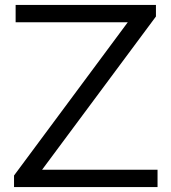

<svg xmlns="http://www.w3.org/2000/svg" viewBox="-20 -760 696 780"><path d="M151 -70.5H620V0H37V-47L499 -669.5H43.5V-740H613.5V-693Z"/></svg>

Font: Encode Sans Expanded
Style: Regular
Weight: 400
Width: 7
Designer: Multiple Designers
Foundry: Impallari Type
Version: Version 2.000